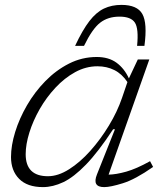

<svg xmlns="http://www.w3.org/2000/svg" viewBox="-20 -755 674 785"><path d="M376.5 -42 450 -226.5H442.5Q381.5 -133.5 331.5 -82Q281.5 -30.5 238.8 -10.2Q196 10 155.5 10Q91.5 10 58.2 -23.8Q25 -57.5 25 -113Q25 -160 42 -215.2Q59 -270.5 90.5 -324.8Q122 -379 165.5 -423.5Q209 -468 262.2 -495Q315.5 -522 375.5 -522Q424.5 -522 456.5 -498.5Q488.5 -475 507 -434.5L543.5 -512H590.5L424 -41Q454.5 -41.5 496.2 -53.2Q538 -65 593.5 -96L606 -72.5Q533 -21.5 482.2 -5.8Q431.5 10 406 10Q355.5 10 376.5 -42ZM85 -124.5Q85 -34.5 176 -34.5Q217.5 -34.5 262.2 -62.8Q307 -91 349 -138Q391 -185 425.2 -241.5Q459.5 -298 479 -355L501 -419.5Q478.5 -453 447.5 -468.5Q416.5 -484 378.5 -484Q331 -484 287.2 -460Q243.5 -436 206.5 -396.2Q169.5 -356.5 142.2 -308.8Q115 -261 100 -212.8Q85 -164.5 85 -124.5ZM468.5 -687Q421.5 -687 389.5 -662.2Q357.5 -637.5 323.5 -567.5H287Q317.5 -632.5 345.5 -668.8Q373.5 -705 405 -720Q436.5 -735 476.5 -735Q541 -735 562 -697.8Q583 -660.5 570.5 -567.5H540.5Q547.5 -638 531.5 -662.5Q515.5 -687 468.5 -687Z"/></svg>

Font: Newsreader 6pt Light
Style: Italic
Weight: 300
Italic angle: -17°
Designer: Hugues Gentile
Foundry: Production Type
Version: Version 1.003; ttfautohint (v1.8.3)